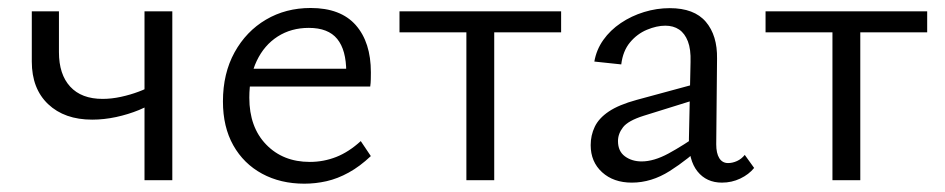

<svg xmlns="http://www.w3.org/2000/svg" viewBox="-20 -442 2318 471"><path d="M206.1 -148.5Q138.3 -148.5 98.1 -186.5Q58 -224.5 58 -291V-414.2H124.6V-313.9Q124.6 -259.5 152.2 -229.5Q179.8 -199.4 231.7 -199.4Q253.7 -199.4 277 -204.5Q300.2 -209.6 320.3 -217.2Q340.4 -224.7 351.3 -231.9L363.7 -196Q346.9 -182.9 320.9 -172.1Q294.8 -161.4 264.9 -154.9Q235 -148.5 206.1 -148.5ZM334.5 0V-414.2H402.7V0Z M726.6 8.6Q668.1 8.6 622.9 -15.9Q577.7 -40.4 552.3 -85.5Q526.9 -130.7 526.9 -193.1Q526.9 -261.9 555.4 -313.6Q584 -365.3 632.4 -393.8Q680.9 -422.4 742 -422.4Q815.7 -422.4 852.8 -380.3Q889.8 -338.2 889.8 -264.6Q889.8 -256.5 889.6 -247.5Q889.5 -238.4 888.2 -229.8H829.4V-265.2Q829.4 -319.4 807.2 -346.5Q785.1 -373.6 737.5 -373.6Q694.4 -373.6 661.3 -352.5Q628.2 -331.3 609.9 -292.9Q591.6 -254.5 591.6 -202.4Q591.6 -130.1 632.9 -87.5Q674.1 -44.8 740 -44.8Q773.9 -44.8 804.9 -57Q835.8 -69.2 865 -95.9L889.7 -59.1Q862.8 -33.7 835.5 -18.7Q808.1 -3.6 781 2.5Q753.9 8.6 726.6 8.6ZM565.5 -229.8 574.1 -273.4H878.8V-229.8Z M1124.1 0V-414.2H1192.4V0ZM960 -362.7V-414.2H1356.5V-362.7Z M1751 6Q1713 6 1691 -21.5Q1669 -49 1670 -101L1674 -290Q1675 -321 1667.5 -340.5Q1660 -360 1646 -369.5Q1632 -379 1612 -379Q1591 -379 1567 -369Q1543 -359 1525.5 -338Q1508 -317 1504 -284L1438 -291Q1443 -320 1460 -344Q1477 -368 1503 -385.5Q1529 -403 1560 -412.5Q1591 -422 1623 -422Q1683 -422 1711.5 -388.5Q1740 -355 1739 -298L1737 -88Q1737 -66 1744.5 -54Q1752 -42 1766 -42Q1777 -42 1788 -47Q1799 -52 1807 -62L1830 -30Q1817 -14 1796 -4Q1775 6 1751 6ZM1530 6Q1485 6 1457 -19.5Q1429 -45 1429 -86Q1429 -110 1439 -131Q1449 -152 1473.5 -168.5Q1498 -185 1542 -197L1708 -242L1713 -206L1559 -158Q1521 -146 1508.5 -130Q1496 -114 1496 -96Q1496 -71 1513 -58.5Q1530 -46 1554 -46Q1584 -46 1620 -65.5Q1656 -85 1700 -116L1711 -92Q1668 -51 1623 -22.5Q1578 6 1530 6Z M2022.1 0V-414.2H2090.4V0ZM1858 -362.7V-414.2H2254.5V-362.7Z"/></svg>

Font: Ysabeau
Style: Bold
Weight: 700
Designer: Christian Thalmann (Catharsis Fonts)
Version: Version 2.000;gftools[0.9.27.dev2+g8671c4b]